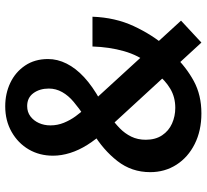

<svg xmlns="http://www.w3.org/2000/svg" viewBox="-48 -732 791 735"><g transform="rotate(-90 347.5 -364.5)"><path d="M210 -361Q181 -393 160.5 -425.5Q140 -458 129.5 -491.5Q119 -525 119 -557Q119 -609 143 -650Q167 -691 210 -715.5Q253 -740 308 -740Q357 -740 398 -720.5Q439 -701 464 -664Q489 -627 489 -576Q489 -540 471.5 -505Q454 -470 419.5 -438Q385 -406 331 -376L272 -438Q301 -458 325 -478Q349 -498 362.5 -522Q376 -546 376 -573Q376 -608 358.5 -632Q341 -656 309 -656Q286 -656 269.5 -643.5Q253 -631 244 -611Q235 -591 235 -567Q235 -540 245 -515.5Q255 -491 270 -470.5Q285 -450 301 -433L636 -67L552 11ZM281 11Q215 11 164 -14.5Q113 -40 84.5 -84.5Q56 -129 56 -185Q56 -256 98.5 -310.5Q141 -365 206 -404L266 -336Q244 -321 224 -301.5Q204 -282 192 -257.5Q180 -233 180 -202Q180 -165 197 -139.5Q214 -114 242 -101.5Q270 -89 302 -89Q343 -89 375 -108Q407 -127 432 -159L504 -95Q458 -47 404.5 -18Q351 11 281 11ZM470 -189Q503 -229 519 -285Q535 -341 537 -406H651Q648 -319 615 -248Q582 -177 536 -124Z"/></g></svg>

Font: Murecho Thin Medium
Style: Regular
Weight: 500
Version: Version 1.010